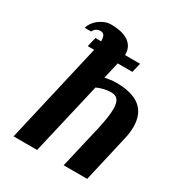

<svg xmlns="http://www.w3.org/2000/svg" viewBox="-162 -776 819 883"><g transform="rotate(30 248.0 -335.0)"><path d="M128 -530H162L40 0H165L254 -383C278 -394 303 -400 329 -400C357 -400 375 -386 375 -338C375 -313 370 -277 359 -228L306 0H431L486 -240C493 -267 496 -291 496 -313C496 -405 439 -450 326 -450C306 -450 287 -447 267 -443L287 -530H365L377 -580H297V-584C297 -633 261 -670 171 -670C128 -670 82 -633 74 -596H108C116 -613 129 -620 145 -620C163 -620 170 -606 170 -584V-580H140Z"/></g></svg>

Font: Pfennig
Style: BoldItalic
Weight: 700
Italic angle: -13°
Version: Version 20100423